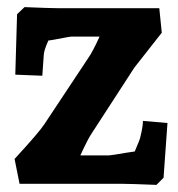

<svg xmlns="http://www.w3.org/2000/svg" viewBox="-20 -517 500 540"><path d="M28 -477 49 -497Q121 -494 141 -494H428L435 -425L358 -327L238 -142Q228 -128 206 -80H287Q290 -80 302.5 -82Q315 -84 332.5 -87Q350 -90 359 -91Q375 -128 375 -133Q382 -161 382 -177L451 -171L440 -17L420 3Q346 0 326 0H35L21 -70Q91 -146 105 -168L227 -352Q240 -370 260 -414H181Q178 -414 167 -412Q156 -410 140.5 -407Q125 -404 116 -403Q103 -374 103 -361L99 -304L23 -307Z"/></svg>

Font: Andada
Style: Bold
Weight: 700
Designer: Carolina Giovagnoli
Foundry: Carolina Giovagnoli
Version: Version 1.003